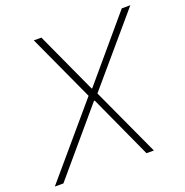

<svg xmlns="http://www.w3.org/2000/svg" viewBox="-154 -812 893 927"><g transform="rotate(-20 293.0 -349.0)"><path d="M481 0H443L295 -324H291L16 0H-28L275 -356L118 -698H157L301 -384H304L570 -698H614L319 -352Z"/></g></svg>

Font: IBM Plex Sans ExtLt
Style: Italic
Weight: 200
Italic angle: -11°
Designer: Mike Abbink, Paul van der Laan, Pieter van Rosmalen
Foundry: Bold Monday
Version: Version 3.005